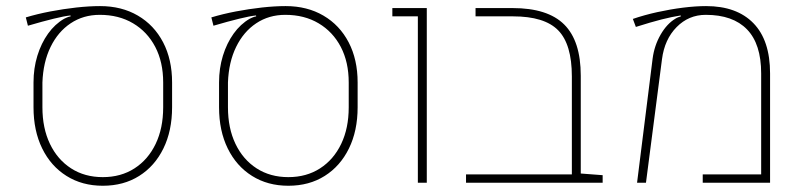

<svg xmlns="http://www.w3.org/2000/svg" viewBox="-20 -591 2594 621"><path d="M312.5 9.8Q245.6 9.8 195.1 -22Q144.5 -53.7 116.5 -110.8Q88.4 -168 88.4 -244.1V-324.2Q88.4 -370.1 100.8 -410.6Q113.3 -451.2 135.5 -482.2Q157.7 -513.2 187.5 -530.3Q189.9 -531.7 196.3 -534.4Q202.6 -537.1 208.5 -538.1L208 -541Q188.5 -539.1 153.6 -530.5Q118.7 -522 70.3 -507.8L63.5 -534.7Q100.6 -545.9 142.8 -554Q185.1 -562 226.8 -566.7Q268.6 -571.3 303.7 -571.3Q373.5 -571.3 426 -540.5Q478.5 -509.8 507.6 -454.1Q536.6 -398.4 536.6 -324.2V-244.1Q536.6 -168 508.5 -110.8Q480.5 -53.7 430.2 -22Q379.9 9.8 312.5 9.8ZM312.5 -18.1Q371.1 -18.1 415 -46.4Q459 -74.7 483.4 -125.5Q507.8 -176.3 507.8 -244.1V-324.2Q507.8 -390.1 482.2 -439.2Q456.5 -488.3 410.4 -515.6Q364.3 -543 302.7 -543Q249.5 -543 208.5 -515.6Q167.5 -488.3 143.6 -439.2Q119.6 -390.1 117.2 -324.2V-244.1Q117.2 -176.3 141.6 -125.5Q166 -74.7 210 -46.4Q253.9 -18.1 312.5 -18.1Z M912.6 9.8Q845.7 9.8 795.2 -22Q744.6 -53.7 716.6 -110.8Q688.5 -168 688.5 -244.1V-324.2Q688.5 -370.1 700.9 -410.6Q713.4 -451.2 735.6 -482.2Q757.8 -513.2 787.6 -530.3Q790 -531.7 796.4 -534.4Q802.7 -537.1 808.6 -538.1L808.1 -541Q788.6 -539.1 753.7 -530.5Q718.8 -522 670.4 -507.8L663.6 -534.7Q700.7 -545.9 742.9 -554Q785.2 -562 826.9 -566.7Q868.7 -571.3 903.8 -571.3Q973.6 -571.3 1026.1 -540.5Q1078.6 -509.8 1107.7 -454.1Q1136.7 -398.4 1136.7 -324.2V-244.1Q1136.7 -168 1108.6 -110.8Q1080.6 -53.7 1030.3 -22Q980 9.8 912.6 9.8ZM912.6 -18.1Q971.2 -18.1 1015.1 -46.4Q1059.1 -74.7 1083.5 -125.5Q1107.9 -176.3 1107.9 -244.1V-324.2Q1107.9 -390.1 1082.3 -439.2Q1056.6 -488.3 1010.5 -515.6Q964.4 -543 902.8 -543Q849.6 -543 808.6 -515.6Q767.6 -488.3 743.7 -439.2Q719.7 -390.1 717.3 -324.2V-244.1Q717.3 -176.3 741.7 -125.5Q766.1 -74.7 810.1 -46.4Q854 -18.1 912.6 -18.1Z M1331.5 0V-538.1H1249V-564.9H1360.4V0Z M1487.3 0V-26.9H1829.6L1858.4 -29.8L1929.2 -24.4V0ZM1829.6 -5.9V-343.8Q1829.6 -447.8 1785.4 -492.9Q1741.2 -538.1 1639.2 -538.1H1518.1V-564.9H1637.7Q1751.5 -564.9 1804.9 -511.7Q1858.4 -458.5 1858.4 -346.2V-5.9Z M2040.5 0 2090.8 -401.4Q2096.2 -443.4 2116.7 -479Q2137.2 -514.6 2165.5 -531.2Q2169.4 -533.7 2173.8 -535.2Q2178.2 -536.6 2182.1 -538.1L2181.6 -541Q2153.3 -536.6 2119.6 -528.1Q2085.9 -519.5 2036.6 -503.9L2026.9 -529.8Q2064 -542.5 2106 -551.8Q2147.9 -561 2189 -566.2Q2230 -571.3 2263.7 -571.3Q2362.8 -571.3 2416.7 -516.1Q2470.7 -460.9 2470.7 -353.5V0H2252.9V-26.9H2441.9V-353.5Q2441.9 -448.7 2396.2 -495.8Q2350.6 -543 2262.7 -543Q2207.5 -543 2168.5 -503.4Q2129.4 -463.9 2121.1 -399.4L2069.3 0Z"/></svg>

Font: Heebo Thin
Style: Regular
Weight: 250
Designer: Oded Ezer
Foundry: Ezer Type House
Version: Version 3.100